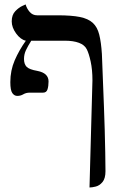

<svg xmlns="http://www.w3.org/2000/svg" viewBox="-20 -621 545 863"><path d="M173.8 -204.6H114.3Q97.2 -204.6 85 -197.3Q72.8 -189.9 57.6 -189.9Q44.4 -189.9 35.4 -202.6Q26.4 -215.3 26.4 -252Q26.4 -304.2 46.1 -349.9Q65.9 -395.5 96.2 -438Q72.8 -442.9 52.7 -470.2Q32.7 -497.6 32.7 -524.9Q32.7 -554.2 48.8 -570.8Q64.9 -587.4 80.1 -594.2Q95.2 -601.1 95.2 -601.1Q100.1 -583 113.3 -567.6Q126.5 -552.2 146.5 -552.2H238.8Q301.3 -552.2 338.9 -544.7Q376.5 -537.1 397 -518.3Q417.5 -499.5 426 -465.6Q434.6 -431.6 438 -378.4L447.3 -139.6Q449.2 -92.3 450.7 -37.6Q452.1 17.1 453.1 65.7Q454.1 114.3 454.1 148.4Q454.1 181.2 440.7 197.3Q427.2 213.4 410.4 217.5Q393.6 221.7 382.3 221.7L395.5 -259.8Q395.5 -307.6 387.5 -344.5Q379.4 -381.3 370.1 -399.4Q360.4 -418.9 335 -428.5Q309.6 -438 272.5 -438H120.6Q105 -413.6 96.4 -395Q87.9 -376.5 87.9 -356Q87.9 -333 99.6 -320.8Q111.3 -308.6 148.4 -302.2Q198.2 -292.5 198.2 -254.9Q198.2 -234.4 193.6 -219.5Q189 -204.6 173.8 -204.6Z"/></svg>

Font: Kurinto Seri
Style: Regular
Weight: 400
Designer: Kurinto was developed by Clint Goss from a range of fonts that are compatible with the SIL Open Font License Version 1.1
Foundry: Clinton F. Goss
Version: Version 2.196; July 25, 2020